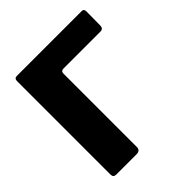

<svg xmlns="http://www.w3.org/2000/svg" viewBox="-200 -879 1017 1017"><g transform="rotate(-45 308.0 -371.0)"><path d="M68 -721Q68 -742 86 -742H573Q589 -742 589 -723L588 -619Q588 -595 566 -595H291Q270 -595 270 -577V-26Q270 0 241 0H93Q78 0 73 -5.5Q68 -11 68 -23Z"/></g></svg>

Font: Libre Franklin ExtraBold
Style: Regular
Weight: 800
Designer: Pablo Impallari, Rodrigo Fuenzalida, Nhung Nguyen
Foundry: Impallari Type
Version: Version 3.000